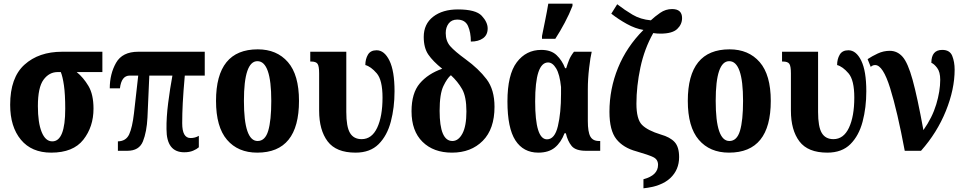

<svg xmlns="http://www.w3.org/2000/svg" viewBox="-20 -816 5222 1039"><path d="M257 10Q376 10 431 -60Q486 -130 486 -228Q486 -305 458.5 -351Q431 -397 395 -426H534V-536H316Q190 -536 112.5 -466Q35 -396 35 -249Q35 -130 93 -60Q151 10 257 10ZM263 -51Q226 -51 205.5 -101.5Q185 -152 185 -242Q185 -343 215.5 -384.5Q246 -426 292 -426H309Q319 -402 326 -354Q333 -306 333 -227Q333 -51 263 -51Z M977 8Q1005 8 1025 -0.5Q1045 -9 1056 -19V-81Q1036 -69 1011 -69Q966 -69 966 -149Q966 -201 969 -259Q972 -317 980 -407H1088V-536H728Q642 -536 608 -476Q574 -416 574 -338H629Q637 -407 682 -407H728L705 -203Q696 -126 679 -89Q662 -52 618 -51V0H669Q733 0 753.5 -51Q774 -102 778 -180L788 -407H913Q900 -337 890 -258.5Q880 -180 881 -117Q881 8 977 8Z M1372 10Q1598 10 1598 -270Q1598 -411 1538 -480Q1478 -549 1375 -549Q1149 -549 1149 -270Q1149 -129 1208.5 -59.5Q1268 10 1372 10ZM1374 -53Q1300 -53 1300 -270Q1300 -485 1373 -485Q1448 -485 1448 -270Q1448 -164 1431.5 -108.5Q1415 -53 1374 -53Z M1904 10Q1983 10 2029 -36Q2075 -82 2095 -158Q2115 -234 2115 -322Q2115 -432 2087.5 -488Q2060 -544 2018 -544Q1985 -544 1971 -520Q1957 -496 1957 -464Q1987 -456 2018.5 -419.5Q2050 -383 2050 -288Q2050 -186 2021 -124.5Q1992 -63 1937 -63Q1894 -63 1874 -96.5Q1854 -130 1854 -210V-536H1659V-483H1664Q1690 -483 1698.5 -470.5Q1707 -458 1707 -419V-217Q1707 -112 1753 -51Q1799 10 1904 10Z M2426 10Q2529 10 2592.5 -54Q2656 -118 2656 -238Q2656 -331 2613 -387.5Q2570 -444 2500 -495Q2441 -538 2416.5 -566Q2392 -594 2392 -637Q2392 -668 2408 -689Q2424 -710 2454 -710Q2497 -710 2512.5 -675.5Q2528 -641 2528 -591Q2569 -591 2594 -609Q2619 -627 2619 -662Q2619 -696 2587 -730.5Q2555 -765 2458 -765Q2375 -765 2324 -725.5Q2273 -686 2273 -616Q2273 -557 2298 -520.5Q2323 -484 2373 -444Q2296 -417 2251.5 -364.5Q2207 -312 2207 -214Q2207 -107 2266.5 -48.5Q2326 10 2426 10ZM2428 -53Q2359 -53 2359 -216Q2359 -308 2379.5 -350.5Q2400 -393 2420 -409Q2457 -375 2480.5 -334Q2504 -293 2504 -213Q2504 -134 2482.5 -93.5Q2461 -53 2428 -53Z M2893 10Q2949 10 2982.5 -17.5Q3016 -45 3035 -95H3042Q3052 -52 3073.5 -26Q3095 0 3151 0H3228V-53H3221Q3188 -53 3174.5 -77.5Q3161 -102 3161 -161V-333Q3161 -388 3168 -448Q3175 -508 3182 -536H3086Q3068 -513 3059.5 -491.5Q3051 -470 3044 -447H3038Q3022 -489 2992 -517.5Q2962 -546 2909 -546Q2827 -546 2776.5 -479Q2726 -412 2726 -267Q2726 -123 2769 -56.5Q2812 10 2893 10ZM2940 -62Q2876 -62 2876 -267Q2876 -478 2946 -478Q2970 -478 2989.5 -446Q3009 -414 3016 -345V-308Q3016 -205 2999 -133.5Q2982 -62 2940 -62ZM2913 -606H2985Q3011 -646 3036 -693Q3061 -740 3078 -784V-796H2947Q2940 -754 2930.5 -707.5Q2921 -661 2913 -621Z M3462 203Q3559 193 3607 148Q3655 103 3655 34Q3655 -21 3630.5 -47.5Q3606 -74 3556 -88Q3484 -110 3454 -140.5Q3424 -171 3424 -255Q3424 -349 3445.5 -450.5Q3467 -552 3515 -637Q3534 -634 3554 -634Q3618 -634 3644.5 -659Q3671 -684 3671 -718Q3671 -767 3617 -767Q3582 -767 3552.5 -746.5Q3523 -726 3502 -706Q3446 -711 3403 -736.5Q3360 -762 3320 -793L3288 -742Q3326 -712 3372 -686.5Q3418 -661 3462 -654Q3371 -563 3324.5 -449Q3278 -335 3278 -211Q3278 -110 3315.5 -63Q3353 -16 3424 3Q3490 22 3515.5 34.5Q3541 47 3541 76Q3541 133 3462 154Z M3925 10Q4151 10 4151 -270Q4151 -411 4091 -480Q4031 -549 3928 -549Q3702 -549 3702 -270Q3702 -129 3761.5 -59.5Q3821 10 3925 10ZM3927 -53Q3853 -53 3853 -270Q3853 -485 3926 -485Q4001 -485 4001 -270Q4001 -164 3984.5 -108.5Q3968 -53 3927 -53Z M4457 10Q4536 10 4582 -36Q4628 -82 4648 -158Q4668 -234 4668 -322Q4668 -432 4640.5 -488Q4613 -544 4571 -544Q4538 -544 4524 -520Q4510 -496 4510 -464Q4540 -456 4571.5 -419.5Q4603 -383 4603 -288Q4603 -186 4574 -124.5Q4545 -63 4490 -63Q4447 -63 4427 -96.5Q4407 -130 4407 -210V-536H4212V-483H4217Q4243 -483 4251.5 -470.5Q4260 -458 4260 -419V-217Q4260 -112 4306 -51Q4352 10 4457 10Z M4876 0H4964Q5051 -98 5098.5 -215.5Q5146 -333 5146 -439Q5146 -481 5133 -513.5Q5120 -546 5079 -546Q5020 -546 5020 -476Q5034 -471 5051 -449Q5068 -427 5068 -384Q5068 -323 5046.5 -251.5Q5025 -180 4977 -112Q4944 -292 4918.5 -384Q4893 -476 4864.5 -508.5Q4836 -541 4795 -541Q4761 -541 4730 -526.5Q4699 -512 4675 -496L4692 -454Q4702 -464 4716 -464Q4758 -464 4797 -339Q4836 -214 4876 0Z"/></svg>

Font: Noto Serif ExtraCondensed Extra
Style: Regular
Weight: 800
Width: 3
Designer: Monotype Design Team
Foundry: Monotype Imaging Inc.
Version: Version 1.002